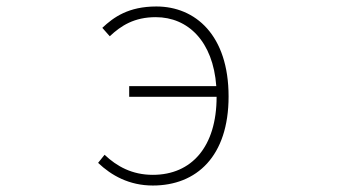

<svg xmlns="http://www.w3.org/2000/svg" viewBox="-20 -560 1040 593"><path d="M379 -261H649C649 -107 572 -20 452 -20C388 -20 341 -46 303 -82L283 -57C324 -18 379 13 452 13C587 13 686 -77 686 -262C686 -452 583 -540 463 -540C377 -540 331 -507 296 -474L319 -448C354 -481 395 -507 461 -507C561 -507 638 -432 648 -294H379Z"/></svg>

Font: Harano Aji Gothic TW ExtraLight
Style: Regular
Weight: 250
Foundry: Masamichi Hosoda
Version: HaranoAjiGothicTW-ExtraLight version 20230610;ttx 4.39.4